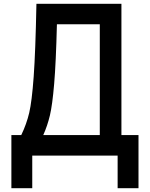

<svg xmlns="http://www.w3.org/2000/svg" viewBox="-20 -820 790 1012"><path d="M40 -108H92Q120 -166 134 -225.5Q148 -285 157.5 -415.5Q167 -546 172 -800H620V-108H710V172H600V0H150V172H40ZM506 -108V-692H280Q275 -490 265.5 -378Q256 -266 243 -211.5Q230 -157 208 -108Z"/></svg>

Font: Martian Mono sWd Rg
Style: Regular
Weight: 400
Width: 6
Monospace: yes
Designer: Roman Shamin
Foundry: Evil Martians
Version: Version 1.000